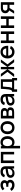

<svg xmlns="http://www.w3.org/2000/svg" viewBox="3462 -4056 835 7798"><g transform="rotate(-90 3879.0 -157.5)"><path d="M475.5 -156.5Q475.5 -103.5 447 -64.8Q418.5 -26 370 -5.5Q321.5 15 262.5 15Q184 15 121.8 -18.2Q59.5 -51.5 23.5 -111L106.5 -165.5Q166.5 -83.5 260 -83.5Q310 -83.5 339.2 -106Q368.5 -128.5 368.5 -167.5Q368.5 -196.5 352.5 -211.5Q336.5 -226.5 309.2 -231.5Q282 -236.5 239.5 -236.5H191.5V-320.5H239.5Q293 -320.5 322.5 -335.2Q352 -350 352 -386.5Q352 -421.5 326 -439.2Q300 -457 260 -457Q219.5 -457 179.8 -440Q140 -423 109.5 -395.5L48.5 -467Q92 -509 147.5 -532Q203 -555 265.5 -555Q318.5 -555 362.8 -536.5Q407 -518 433.2 -481.8Q459.5 -445.5 459.5 -395.5Q459.5 -330.5 412 -283Q443 -263.5 459.2 -230Q475.5 -196.5 475.5 -156.5Z M1025 -332.5V0H932.5V-78.5Q899 -31 851.2 -8Q803.5 15 738 15Q680 15 639 -6.8Q598 -28.5 576.8 -65.2Q555.5 -102 555.5 -147Q555.5 -266.5 683 -307Q721.5 -318.5 770.2 -326.8Q819 -335 905.5 -347L922 -349Q919.5 -406 891 -432.2Q862.5 -458.5 800 -458.5Q754.5 -458.5 720 -437.5Q685.5 -416.5 672.5 -373.5L575 -403.5Q595 -475 652.2 -515Q709.5 -555 801 -555Q875.5 -555 928.5 -529.5Q981.5 -504 1006 -452Q1017.5 -427.5 1021.2 -399.8Q1025 -372 1025 -332.5ZM910 -177.5Q920 -206.5 921 -262L908 -260Q835 -249.5 798.8 -243Q762.5 -236.5 733.5 -228Q698.5 -216 678.8 -197Q659 -178 659 -148Q659 -114.5 683.8 -92.5Q708.5 -70.5 756.5 -70.5Q799 -70.5 831.5 -85.8Q864 -101 883.8 -125.5Q903.5 -150 910 -177.5Z M1154.5 0V-540H1610V0H1505.5V-441.5H1259V0Z M2248 -270.5Q2248 -189.5 2218 -124.5Q2188 -59.5 2132.5 -22.2Q2077 15 2003.5 15Q1914.5 15 1854.5 -38V240H1749.5V-540H1842.5V-491.5Q1872 -522 1912 -538.5Q1952 -555 2001.5 -555Q2076 -555 2131.8 -518.2Q2187.5 -481.5 2217.8 -416.8Q2248 -352 2248 -270.5ZM2137 -270.5Q2137 -325 2120.5 -368Q2104 -411 2070 -435.8Q2036 -460.5 1985.5 -460.5Q1914 -460.5 1878.2 -409.2Q1842.5 -358 1842.5 -270.5Q1842.5 -182 1878.8 -130.8Q1915 -79.5 1989 -79.5Q2037.5 -79.5 2070.8 -104.5Q2104 -129.5 2120.5 -172.5Q2137 -215.5 2137 -270.5Z M2328 -270.5Q2328 -354.5 2361 -419Q2394 -483.5 2454 -519.2Q2514 -555 2592.5 -555Q2672 -555 2732.2 -519Q2792.5 -483 2825 -418.2Q2857.5 -353.5 2857.5 -270.5Q2857.5 -186.5 2824.8 -121.8Q2792 -57 2732 -21Q2672 15 2592.5 15Q2513 15 2453 -21.2Q2393 -57.5 2360.5 -122.2Q2328 -187 2328 -270.5ZM2746.5 -270.5Q2746.5 -357 2707 -406.8Q2667.5 -456.5 2592.5 -456.5Q2516.5 -456.5 2477.8 -406.5Q2439 -356.5 2439 -270.5Q2439 -183.5 2478.5 -133.5Q2518 -83.5 2592.5 -83.5Q2667.5 -83.5 2707 -134.2Q2746.5 -185 2746.5 -270.5Z M3204.5 -540Q3257 -540 3293 -529.5Q3336.5 -517 3364.2 -481.8Q3392 -446.5 3392 -392.5Q3392 -333.5 3354.5 -299.5Q3339 -285 3319.5 -278.5Q3337 -275.5 3356 -265.5Q3419 -233 3419 -151Q3419 -96.5 3392.5 -59.8Q3366 -23 3317.5 -9.5Q3285 0 3227.5 0H2967V-540ZM3190 -311.5Q3226 -311.5 3245.5 -319.5Q3264 -327 3274 -344.2Q3284 -361.5 3284 -383.5Q3284 -407 3273.2 -424.8Q3262.5 -442.5 3242 -449.5Q3222 -456 3185 -456H3073V-311.5ZM3221 -82.5Q3231.5 -82.5 3245 -84.5Q3258.5 -86.5 3269 -90Q3290 -96.5 3300.5 -114.5Q3311 -132.5 3311 -155Q3311 -182 3296.5 -199.8Q3282 -217.5 3258 -223Q3244 -227.5 3215.5 -227.5H3073V-82.5Z M3958.5 -332.5V0H3866V-78.5Q3832.5 -31 3784.8 -8Q3737 15 3671.5 15Q3613.5 15 3572.5 -6.8Q3531.5 -28.5 3510.2 -65.2Q3489 -102 3489 -147Q3489 -266.5 3616.5 -307Q3655 -318.5 3703.8 -326.8Q3752.5 -335 3839 -347L3855.5 -349Q3853 -406 3824.5 -432.2Q3796 -458.5 3733.5 -458.5Q3688 -458.5 3653.5 -437.5Q3619 -416.5 3606 -373.5L3508.5 -403.5Q3528.5 -475 3585.8 -515Q3643 -555 3734.5 -555Q3809 -555 3862 -529.5Q3915 -504 3939.5 -452Q3951 -427.5 3954.8 -399.8Q3958.5 -372 3958.5 -332.5ZM3843.5 -177.5Q3853.5 -206.5 3854.5 -262L3841.5 -260Q3768.5 -249.5 3732.2 -243Q3696 -236.5 3667 -228Q3632 -216 3612.2 -197Q3592.5 -178 3592.5 -148Q3592.5 -114.5 3617.2 -92.5Q3642 -70.5 3690 -70.5Q3732.5 -70.5 3765 -85.8Q3797.5 -101 3817.2 -125.5Q3837 -150 3843.5 -177.5Z M4048.5 -84Q4078 -84 4095.8 -96.8Q4113.5 -109.5 4124.2 -137.2Q4135 -165 4143 -215Q4153 -276 4158.8 -350.8Q4164.5 -425.5 4170 -540H4557V-84H4610V120H4511V0H4148V120H4048.5ZM4452 -84V-456H4263Q4252.5 -272.5 4239.5 -195.5Q4233 -152 4224.2 -126.8Q4215.5 -101.5 4198 -84Z M4650 0 4858 -270 4661.5 -540H4776.5L4964.5 -276.5V-540H5058.5V-276.5L5246.5 -540H5362L5165.5 -270L5373.5 0H5252L5058.5 -263.5V0H4964.5V-263.5L4771.5 0Z M5515.5 -240.5Q5522 -164.5 5561 -124Q5600 -83.5 5668 -83.5Q5716.5 -83.5 5752.5 -105.5Q5788.5 -127.5 5808.5 -169.5L5911 -137Q5880 -65.5 5816 -25.2Q5752 15 5673 15Q5593 15 5532 -20.2Q5471 -55.5 5437.2 -119.2Q5403.5 -183 5403.5 -265.5Q5403.5 -353 5436.5 -418.5Q5469.5 -484 5529.5 -519.5Q5589.5 -555 5668 -555Q5745.5 -555 5802 -520.5Q5858.5 -486 5888.8 -421.8Q5919 -357.5 5919 -270Q5919 -260.5 5918 -240.5ZM5518 -322H5811Q5803 -393.5 5768.8 -428Q5734.5 -462.5 5672 -462.5Q5605.5 -462.5 5566.8 -426.8Q5528 -391 5518 -322Z M6029.5 0V-540H6134V-319.5H6397.5V-540H6502V0H6397.5V-221H6134V0Z M6641.5 0V-540H6746V-319.5H7009.5V-540H7114V0H7009.5V-221H6746V0Z M7582.5 0V-187.5H7475.5Q7462 -187.5 7454.5 -188L7335.5 0H7224L7353 -201.5Q7300.5 -218.5 7270 -259.2Q7239.5 -300 7239.5 -362.5Q7239.5 -431 7276.5 -475.2Q7313.5 -519.5 7375 -532.5Q7397.5 -537.5 7420.8 -538.8Q7444 -540 7472.5 -540H7687L7687.5 0ZM7582.5 -271.5V-456H7466.5Q7430 -456 7408.5 -449.5Q7383 -442 7364.8 -419.2Q7346.5 -396.5 7346.5 -363.5Q7346.5 -330.5 7365.2 -307.8Q7384 -285 7412.5 -277.5Q7435.5 -271.5 7466.5 -271.5Z"/></g></svg>

Font: Manrope KiralyPet SmBd KiralyPet
Style: Regular
Weight: 600
Designer: Mikhail Sharanda
Foundry: Mikhail Sharanda
Version: Version 4.502